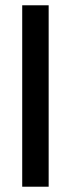

<svg xmlns="http://www.w3.org/2000/svg" viewBox="-20 -706 268 726"><path d="M64 0V-686H164V0Z"/></svg>

Font: Archivo Narrow Medium
Style: Regular
Weight: 500
Designer: Hector Gatti
Foundry: Omnibus-Type
Version: Version 3.002